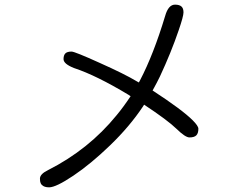

<svg xmlns="http://www.w3.org/2000/svg" viewBox="-20 -760 1040 819"><path d="M285.2 -540Q266.6 -540 258.8 -532.2Q251 -524.4 251 -507.8Q251 -487.3 295.9 -469.7Q390.6 -438.5 528.3 -355.5L537.1 -349.6Q505.9 -302.7 477.5 -268.6Q358.4 -122.1 184.6 -34.2Q150.4 -17.6 150.4 2Q150.4 14.6 153.3 21Q156.2 27.3 159.2 29.3Q168.9 39.1 189.5 39.1Q218.8 39.1 293 -10.7Q367.2 -60.5 450.2 -140.6Q533.2 -220.7 589.8 -305.7L594.7 -313.5Q695.3 -247.1 733.4 -210Q770.5 -173.8 788.1 -173.8Q808.6 -173.8 817.4 -182.6Q826.2 -191.4 826.2 -210.9Q826.2 -222.7 801.8 -247.1Q756.8 -292 630.9 -374Q650.4 -409.2 662.1 -433.6Q710 -536.1 742.2 -630.9Q762.7 -690.4 762.7 -707Q762.7 -723.6 754.9 -731.4Q746.1 -740.2 726.6 -740.2Q698.2 -740.2 684.6 -692.4Q634.8 -527.3 577.1 -417L572.3 -408.2L563.5 -413.1Q511.7 -444.3 404.3 -492.2Q298.8 -540 285.2 -540Z"/></svg>

Font: FakePearl
Style: ExtraLight
Weight: 300
Version: Version 1.2